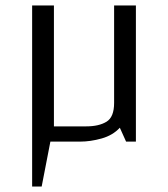

<svg xmlns="http://www.w3.org/2000/svg" viewBox="-20 -520 617 705"><path d="M98 -500H178V-56H297Q343 -56 371 -73Q399 -90 399 -142V-500H479V0H443L420 -51Q394 -23 353 -11.5Q312 0 274 0H165L133 165H98Z"/></svg>

Font: Changa Light
Style: Regular
Weight: 300
Designer: Eduardo Rodriguez Tunni
Foundry: Eduardo Rodriguez Tunni
Version: Version 2.002; ttfautohint (v1.5) -l 8 -r 50 -G 110 -x 14 -H